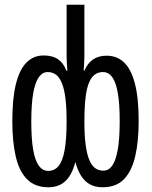

<svg xmlns="http://www.w3.org/2000/svg" viewBox="-20 -780 640 810"><path d="M184 10Q128 10 94.5 -23.5Q61 -57 46.5 -119.5Q32 -182 32 -269Q32 -366 47.5 -427Q63 -488 92.5 -517Q122 -546 164 -546Q202 -546 225 -530Q248 -514 260 -482H264Q263 -505 262 -515Q261 -525 261 -541V-760H336V-542Q336 -526 335 -514.5Q334 -503 333 -482H336Q350 -514 373 -529.5Q396 -545 430 -545Q473 -545 503 -517Q533 -489 549 -428Q565 -367 565 -269Q565 -184 550.5 -121Q536 -58 503 -24Q470 10 413 10Q368 10 340 -16.5Q312 -43 298 -97Q284 -43 256.5 -16.5Q229 10 184 10ZM183 -59Q210 -59 227 -79.5Q244 -100 252.5 -146Q261 -192 261 -268Q261 -326 256 -365.5Q251 -405 241 -429.5Q231 -454 216 -465Q201 -476 181 -476Q159 -476 143.5 -454Q128 -432 120 -386Q112 -340 112 -268Q112 -194 120 -148Q128 -102 144 -80.5Q160 -59 183 -59ZM416 -60Q438 -60 453 -80.5Q468 -101 476.5 -147Q485 -193 485 -270Q485 -343 477 -388Q469 -433 453.5 -454.5Q438 -476 415 -476Q384 -476 366.5 -451.5Q349 -427 342.5 -380.5Q336 -334 336 -268Q336 -211 341 -171.5Q346 -132 356 -107Q366 -82 381 -71Q396 -60 416 -60Z"/></svg>

Font: Noto Sans Mono
Style: Regular
Weight: 400
Designer: Monotype Design Team
Foundry: Monotype Imaging Inc.
Version: Version 2.014